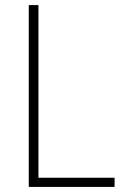

<svg xmlns="http://www.w3.org/2000/svg" viewBox="-20 -734 490 754"><path d="M93 0V-714H131V-36H430V0Z"/></svg>

Font: Noto Sans Gurmukhi SemiCondensed ExtraLight
Style: Regular
Weight: 200
Width: 4
Designer: Jelle Bosma - Monotype Design Team
Foundry: Monotype Imaging Inc.
Version: Version 2.004; ttfautohint (v1.8.4.7-5d5b)